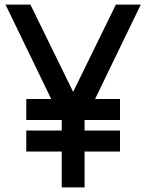

<svg xmlns="http://www.w3.org/2000/svg" viewBox="-20 -820 640 840"><path d="M250 0V-157H95V-249H250V-293L249 -295H95V-387H204L4 -800H113L300 -418L487 -800H596L396 -387H505V-295H351L350 -293V-249H505V-157H350V0Z"/></svg>

Font: Victor Mono Thin
Style: Bold
Weight: 700
Monospace: yes
Version: Version 1.561;gftools[0.9.30]